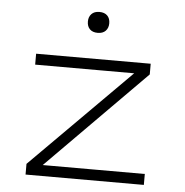

<svg xmlns="http://www.w3.org/2000/svg" viewBox="-52 -772 794 823"><g transform="rotate(5 345.0 -361.0)"><path d="M88 0V-46L528 -487L554 -473H88V-520H581V-474L137 -26L120 -47H597V0ZM343 -632Q321 -632 309 -644Q297 -656 297 -677Q297 -697 309 -709.5Q321 -722 343 -722Q365 -722 377 -710Q389 -698 389 -677Q389 -657 377 -644.5Q365 -632 343 -632Z"/></g></svg>

Font: Lexend Zetta ExtraLight
Style: Regular
Weight: 250
Version: Version 1.007